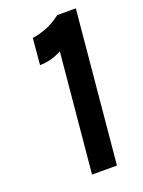

<svg xmlns="http://www.w3.org/2000/svg" viewBox="-128 -714 576 775"><g transform="rotate(-20 160.5 -326.5)"><path d="M218 -653H298L237 0H130L178 -512Q154 -499 130.2 -493Q106.5 -487 84 -487L94 -600Q125 -604.5 155.5 -616.5Q186 -628.5 218 -653Z"/></g></svg>

Font: Karla
Style: Bold Italic
Weight: 700
Italic angle: -8°
Designer: Jonathan Pinhorn
Version: Version 2.004;gftools[0.9.33]